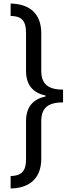

<svg xmlns="http://www.w3.org/2000/svg" viewBox="-20 -886 406 1084"><path d="M40 -866V-796C97 -795 127 -774 127 -701V-487C127 -408 164 -362 237 -347V-341C164 -326 127 -280 127 -201V13C127 86 97 106 40 108V178C139 177 213 127 213 10V-203C213 -279 255 -308 336 -308V-380C255 -380 213 -409 213 -486V-698C213 -815 141 -864 40 -866Z"/></svg>

Font: Noto Sans Malayalam UI SemiCondensed
Style: Regular
Weight: 400
Width: 4
Designer: Jelle Bosma - Monotype Design Team
Foundry: Monotype Imaging Inc.
Version: Version 2.104